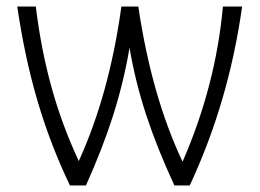

<svg xmlns="http://www.w3.org/2000/svg" viewBox="-20 -570 800 590"><path d="M724 -550Q683 -257 563 0H516Q463 -114 429.5 -216Q396 -318 378 -423Q360 -317 327.5 -215Q295 -113 244 0H195Q135 -125 95.5 -259Q56 -393 33 -550H90Q106 -419 138 -303Q170 -187 222 -75Q316 -281 353 -550H405Q446 -274 541 -73Q643 -307 665 -550Z"/></svg>

Font: Krub Light
Style: Regular
Weight: 300
Designer: Ekaluck Peanpanawate
Foundry: Cadson Demak Co.,Ltd.
Version: Version 1.000; ttfautohint (v1.6)